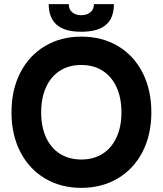

<svg xmlns="http://www.w3.org/2000/svg" viewBox="-20 -891 787 928"><path d="M35.5 -348Q35.5 -456.5 78 -539.5Q120.5 -622.5 197.2 -668.2Q274 -714 373 -714Q473 -714 549.8 -668.5Q626.5 -623 669 -540Q711.5 -457 711.5 -348Q711.5 -239.5 668.8 -156.8Q626 -74 549 -28.5Q472 17 373 17Q273.5 17 197 -28.8Q120.5 -74.5 78 -157.2Q35.5 -240 35.5 -348ZM373 -120Q432 -120 475.8 -147.8Q519.5 -175.5 543.2 -227Q567 -278.5 567 -348Q567 -418 543.2 -469.8Q519.5 -521.5 475.8 -549.2Q432 -577 373 -577Q314 -577 270.2 -549.5Q226.5 -522 202.8 -470.2Q179 -418.5 179 -348Q179 -277.5 202.8 -226.2Q226.5 -175 270.2 -147.5Q314 -120 373 -120ZM215.5 -871H312.5Q312.5 -844.5 329.8 -831Q347 -817.5 373 -817.5Q399.5 -817.5 416.8 -831.5Q434 -845.5 434 -871H530.5Q530.5 -803 491.2 -770.2Q452 -737.5 373 -737.5Q292 -737.5 253.8 -771.5Q215.5 -805.5 215.5 -871Z"/></svg>

Font: HK Grotesk ExtraBold
Style: Regular
Weight: 800
Designer: Alfredo Marco Pradil
Foundry: Hanken Design Co.
Version: Version 3.001